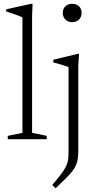

<svg xmlns="http://www.w3.org/2000/svg" viewBox="-20 -735 510 1014"><path d="M149.5 -33.5 227 -17.5V0H21V-17.5L98.5 -33.5V-642.5Q92 -646.5 79.2 -651.5Q66.5 -656.5 49.2 -662.5Q32 -668.5 12.5 -674.5V-686L145 -715H152L149.5 -649.5ZM361 -618Q339 -618 325.2 -631.8Q311.5 -645.5 311.5 -667Q311.5 -688 325.2 -701.5Q339 -715 361 -715Q384 -715 397.5 -701.5Q411 -688 411 -667Q411 -645.5 397.5 -631.8Q384 -618 361 -618ZM342 -380.5Q336.5 -383 323.2 -387.5Q310 -392 293.5 -396.8Q277 -401.5 261.5 -405V-419.5L390 -450.5H397.5L393.5 -388V54.5Q393.5 81 391.2 100Q389 119 382 135.5Q375 152 362 169Q349 186 327.2 207.5Q305.5 229 273.5 259.5L256 242Q285.5 207.5 303 184.2Q320.5 161 329 143Q337.5 125 339.8 107.8Q342 90.5 342 67.5Z"/></svg>

Font: Newsreader 16pt Light
Style: Regular
Weight: 300
Designer: Hugues Gentile
Foundry: Production Type
Version: Version 1.003